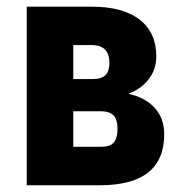

<svg xmlns="http://www.w3.org/2000/svg" viewBox="-20 -548 538 568"><path d="M196.8 -314H252.9Q280.8 -314 292.2 -325.9Q303.7 -337.9 303.7 -361.3Q303.7 -412.6 255.9 -414.6H196.8ZM196.8 -218.8V-113.8H279.3Q306.2 -113.8 316.9 -127Q327.6 -140.1 327.6 -165.5Q327.6 -194.8 315.9 -206.5Q304.2 -218.3 282.2 -218.8ZM59.1 0V-528.3H251Q343.3 -528.3 392.8 -490.2Q442.4 -452.1 442.4 -380.9Q442.4 -344.2 421.1 -315.2Q399.9 -286.1 359.4 -270.5Q408.7 -260.3 437.3 -229.2Q465.8 -198.2 465.8 -150.9Q465.8 0 275.9 0Z"/></svg>

Font: MAUL Condensed Bold
Style: Condensed Bold
Weight: 700
Designer: MAUL
Version: Version 1.0; 2020; ttfautohint (v1.8.3)